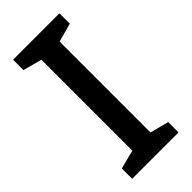

<svg xmlns="http://www.w3.org/2000/svg" viewBox="-228 -764 814 814"><g transform="rotate(-45 178.5 -357.0)"><path d="M317 0H39V-62L124 -84V-629L39 -652V-714H317V-652L233 -629V-84L317 -62Z"/></g></svg>

Font: Noto Sans Lao Looped Medium
Style: Regular
Weight: 500
Designer: Mark Frömberg, Ben Mitchell
Foundry: The Fontpad Ltd
Version: Version 1.002; ttfautohint (v1.8.4.7-5d5b)